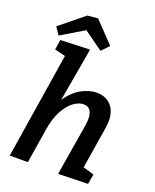

<svg xmlns="http://www.w3.org/2000/svg" viewBox="-175 -1070 946 1173"><g transform="rotate(20 298.5 -484.0)"><path d="M483 -87 554 -66 543 -1 350 4 406 -335Q409 -356 409 -373Q409 -410 395 -429.5Q381 -449 353 -449Q320 -449 286 -423.5Q252 -398 225 -346.5Q198 -295 187 -220L152 0H34L143 -687L73 -704L83 -769L274 -776L213 -427Q252 -485 303 -514Q354 -543 404 -543Q462 -543 496.5 -506Q531 -469 531 -404Q531 -391 527 -361ZM255 -972 382 -839 336 -791 212 -880 64 -791 31 -839 187 -966Z"/></g></svg>

Font: Bitter Pro SemiBold
Style: Italic
Weight: 600
Italic angle: -9°
Designer: Sol Matas, and Bitter project Authors
Foundry: Sol Matas
Version: Version 1.010